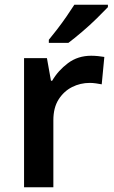

<svg xmlns="http://www.w3.org/2000/svg" viewBox="-20 -786 477 806"><path d="M363 -552Q376 -552 391.5 -550.5Q407 -549 418 -547L407 -432Q397 -434 383 -436Q369 -438 357 -438Q317 -438 282.5 -420.5Q248 -403 226 -368.5Q204 -334 204 -281V0H81V-542H177L194 -447H199Q224 -490 265.5 -521Q307 -552 363 -552ZM433 -756Q416 -738 386.5 -709Q357 -680 324 -652Q291 -624 267 -606H185V-619Q200 -637 220 -663Q240 -689 259 -716.5Q278 -744 292 -766H433Z"/></svg>

Font: Noto Sans New Tai Lue Semibold
Style: Regular
Weight: 400
Designer: Monotype Design Team
Foundry: Monotype Imaging Inc.
Version: Version 2.004; ttfautohint (v1.8.4.7-5d5b)